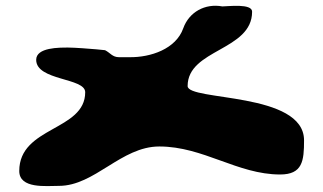

<svg xmlns="http://www.w3.org/2000/svg" viewBox="-20 -742 1108 658"><path d="M310 -573C288 -575 235 -579 214 -579C184 -579 104 -580 104 -537C104 -465 272 -476 272 -426C272 -293 46 -309 46 -156C46 -94 139 -105 182 -105C305 -105 395 -240 526 -240C677 -240 794 -144 940 -144C1017 -144 1022 -191 1022 -261C1022 -428 623 -395 623 -447C623 -574 844 -568 844 -702C844 -731 761 -720 742 -720C683 -731 628 -701 608 -645C583 -574 496 -545 424 -546H388C365 -546 358 -561 340 -570Z"/></svg>

Font: CISF Camouflage Kit
Style: Regular
Weight: 400
Designer: Robert Jablonski, Jasper
Foundry: Cannot Into Space Fonts
Version: Version 1.27